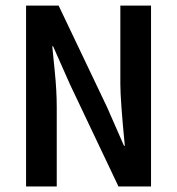

<svg xmlns="http://www.w3.org/2000/svg" viewBox="-20 -674 640 694"><path d="M415 -370.1V-653.8H525.9V0H408.2L232.9 -369.1L171.9 -506.8H168.9Q170.9 -484.9 178 -415.5Q185.1 -346.2 185.1 -286.1V0H74.2V-653.8H191.9L367.2 -286.1L428.2 -147H431.2Q415 -312 415 -370.1Z"/></svg>

Font: SourceCodePro-Semibold
Style: Regular
Weight: 600
Monospace: yes
Designer: Paul D. Hunt
Foundry: Adobe Systems Incorporated
Version: Version 1.009;PS 1.000;hotconv 1.0.70;makeotf.lib2.5.5900